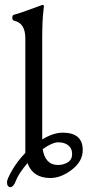

<svg xmlns="http://www.w3.org/2000/svg" viewBox="-20 -725 363 796"><path d="M85 -91V-566Q85 -629 39 -639Q31 -641 31 -651.5Q31 -662 38 -664Q63 -670 154 -704H155L156 -705Q162 -705 162 -698Q162 -695 160 -680Q155 -641 155 -562V-147Q201 -175 240 -175Q323 -175 323 -103Q323 -56 278 -21.5Q233 13 189 13Q116 13 94 -49Q57 -5 46.5 23Q36 51 22 51Q17 51 13 46Q9 41 9 29.5Q9 18 30.5 -19.5Q52 -57 85 -91ZM157 -107Q167 -41 221 -41Q243 -41 261 -52Q279 -63 279 -86.5Q279 -110 263 -122.5Q247 -135 222 -135Q197 -135 157 -107Z"/></svg>

Font: EB Garamond
Style: Regular
Weight: 400
Version: Version 0.012